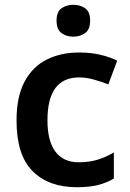

<svg xmlns="http://www.w3.org/2000/svg" viewBox="-20 -771 541 801"><path d="M300 10Q183 10 116 -57Q49 -124 49 -268Q49 -368 82.5 -430.5Q116 -493 175 -522.5Q234 -552 310 -552Q361 -552 401 -542Q441 -532 469 -518L432 -419Q401 -431 370 -439.5Q339 -448 310 -448Q178 -448 178 -269Q178 -182 211.5 -138Q245 -94 308 -94Q353 -94 388 -105Q423 -116 455 -135V-26Q424 -8 388.5 1Q353 10 300 10ZM286 -751Q314 -751 335 -736.5Q356 -722 356 -685Q356 -648 335 -633Q314 -618 286 -618Q257 -618 236.5 -633Q216 -648 216 -685Q216 -722 236.5 -736.5Q257 -751 286 -751Z"/></svg>

Font: Noto Sans Kannada SemiBold
Style: Regular
Weight: 600
Designer: Jelle Bosma - Monotype Design Team
Foundry: Monotype Imaging Inc.
Version: Version 2.005; ttfautohint (v1.8.4.7-5d5b)